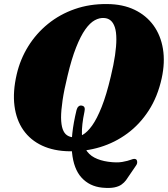

<svg xmlns="http://www.w3.org/2000/svg" viewBox="-20 -734 829 948"><path d="M358 -191Q361 -202.5 367.8 -208.5Q374.5 -214.5 384 -212.5Q394.5 -210.5 397.2 -203Q400 -195.5 397 -182.5Q383 -116.5 384.5 -71.8Q386 -27 401.8 1Q417.5 29 446 44Q474.5 59 513.5 64.5Q556.5 70.5 584 65.5Q611.5 60.5 627 54.5Q642.5 48.5 649 51.5Q656 53.5 657.2 63.8Q658.5 74 651.5 83.5L602 156Q593.5 167.5 580 177.2Q566.5 187 543.8 191.5Q521 196 484 192.5Q422 186 382.8 143.2Q343.5 100.5 335.5 17.8Q327.5 -65 358 -191ZM509 -714Q586.5 -713.5 644.2 -685.8Q702 -658 737.8 -608.8Q773.5 -559.5 784.5 -493Q795.5 -426.5 778.5 -348Q758.5 -256.5 714.2 -188.2Q670 -120 608.5 -74.8Q547 -29.5 474.2 -7.5Q401.5 14.5 324 13Q246 12 188 -15Q130 -42 95.2 -91.8Q60.5 -141.5 51.5 -211.2Q42.5 -281 62.5 -367Q80 -442 119.5 -505.5Q159 -569 217.2 -616.2Q275.5 -663.5 349.2 -689.2Q423 -715 509 -714ZM344.5 -56Q365 -55.5 388 -68.2Q411 -81 434.8 -114Q458.5 -147 482 -206Q505.5 -265 527 -356Q541.5 -416 548 -461.2Q554.5 -506.5 554.5 -540Q554.5 -577 547 -599.5Q539.5 -622 526.2 -633Q513 -644 494.5 -645Q471.5 -647 447.8 -634Q424 -621 401 -588.5Q378 -556 355.8 -500Q333.5 -444 313.5 -359.5Q296.5 -290 289 -239.2Q281.5 -188.5 281.5 -153.5Q282 -117.5 289.5 -96.5Q297 -75.5 311.2 -66Q325.5 -56.5 344.5 -56Z"/></svg>

Font: Fraunces
Style: Italic
Weight: 900
Italic angle: -16°
Version: Version 1.000;[0bf87f6ff]